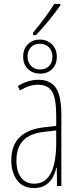

<svg xmlns="http://www.w3.org/2000/svg" viewBox="-20 -940 394 970"><path d="M285 -913Q261 -878 226 -835.5Q191 -793 162 -763H147V-775Q216 -858 254 -920H285ZM267 -653Q267 -614 243.5 -591Q220 -568 183 -568Q146 -568 121.5 -591Q97 -614 97 -654Q97 -693 121 -716.5Q145 -740 181 -740Q218 -740 242.5 -716Q267 -692 267 -653ZM119 -654Q119 -627 136 -608Q153 -589 183 -589Q211 -589 228 -606.5Q245 -624 245 -653Q245 -682 227.5 -700.5Q210 -719 181 -719Q152 -719 135.5 -700.5Q119 -682 119 -654ZM290 -358V0H268L267 -93H265Q240 10 152 10Q95 10 66 -30Q37 -70 37 -129Q37 -206 79.5 -247Q122 -288 204 -297L264 -304V-355Q264 -443 243 -477.5Q222 -512 172 -512Q128 -512 81 -483L70 -505Q93 -520 120.5 -528.5Q148 -537 173 -537Q235 -537 262.5 -496Q290 -455 290 -358ZM203 -274Q132 -266 97.5 -230.5Q63 -195 63 -129Q63 -73 87 -42.5Q111 -12 153 -12Q264 -12 264 -220V-281Z"/></svg>

Font: Noto Sans Display Thin Cond
Style: Regular
Weight: 250
Width: 3
Designer: Monotype Design team
Foundry: Monotype Imaging Inc.
Version: Version 1.000